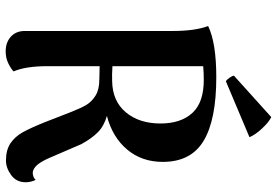

<svg xmlns="http://www.w3.org/2000/svg" viewBox="-166 -772 953 660"><g transform="rotate(90 310.0 -442.5)"><path d="M607 -55Q607 -23 582.5 -5Q558 13 532 13Q496 13 473 -2.5Q450 -18 435 -45Q420 -72 400 -122L365 -212Q352 -245 341 -263.5Q330 -282 309 -295Q288 -308 253 -308L208 -309V-129Q208 -55 226 -13Q215 -3 197 5.5Q179 14 157 14Q127 14 107.5 -3Q88 -20 87 -49V-560Q87 -637 70 -682Q128 -710 246 -710Q392 -710 464.5 -666.5Q537 -623 537 -526Q537 -454 494.5 -403.5Q452 -353 379 -334Q414 -324 435.5 -302.5Q457 -281 476 -246L520 -144Q534 -110 547 -95Q560 -80 574 -79Q589 -79 599 -89Q607 -72 607 -55ZM259 -352Q328 -353 366.5 -399Q405 -445 405 -518Q405 -588 369 -627.5Q333 -667 255 -667Q232 -667 208 -665V-353Q240 -351 259 -352ZM260 -743Q254 -746 247 -756.5Q240 -767 241 -771L383 -899Q400 -891 422 -867.5Q444 -844 452 -824Z"/></g></svg>

Font: Arima Madurai ExtraBold
Style: Regular
Weight: 800
Designer: Joana Correia and Natanael Gama
Foundry: NDISCOVER
Version: Version 1.019